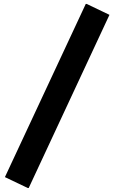

<svg xmlns="http://www.w3.org/2000/svg" viewBox="-20 -855 580 973"><path d="M120.6 97.7 4.9 42.5 414.6 -835H419.4L534.7 -779.8L125.5 97.7Z"/></svg>

Font: Nova Round
Style: Bold
Weight: 700
Designer: Wojciech Kalinowski "wmk69" (wmk69@o2.pl)
Foundry: Wojciech Kalinowski "wmk69" (wmk69@o2.pl)
Version: Version 3.1.0; 2021-05-23